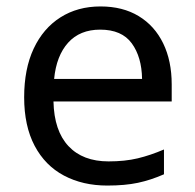

<svg xmlns="http://www.w3.org/2000/svg" viewBox="-20 -566 604 596"><path d="M292 -546Q361 -546 410.5 -516Q460 -486 486.5 -431.5Q513 -377 513 -304V-251H146Q148 -160 192.5 -112.5Q237 -65 317 -65Q368 -65 407.5 -74.5Q447 -84 489 -102V-25Q448 -7 408 1.5Q368 10 313 10Q237 10 178.5 -21Q120 -52 87.5 -113.5Q55 -175 55 -264Q55 -352 84.5 -415Q114 -478 167.5 -512Q221 -546 292 -546ZM291 -474Q228 -474 191.5 -433.5Q155 -393 148 -321H421Q420 -389 389 -431.5Q358 -474 291 -474Z"/></svg>

Font: Noto Sans Chorasmian
Style: Regular
Weight: 400
Designer: Federico Parra Barrios
Foundry: Google LLC
Version: Version 1.004; ttfautohint (v1.8.4.7-5d5b)